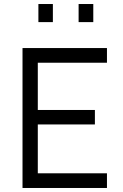

<svg xmlns="http://www.w3.org/2000/svg" viewBox="-20 -935 612 955"><path d="M92 0V-696H512V-623H168V-388H452V-316H168V-73H512V0ZM171 -825V-915H243V-825ZM371 -825V-915H444V-825Z"/></svg>

Font: TitilliumText22L Rg
Style: Regular
Weight: 400
Designer: Campivisivi
Foundry: Campivisivi
Version: 1.000